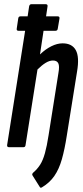

<svg xmlns="http://www.w3.org/2000/svg" viewBox="-20 -703 395 917"><path d="M188 -556 171 -443Q197 -468 225 -482Q253 -496 279 -496Q324 -496 342 -463.5Q360 -431 348 -361L299 -55Q289 10 275.5 57.5Q262 105 239.5 137.5Q217 170 180 192Q173 196 170 190L136 136Q131 129 138 122Q158 105 171.5 84Q185 63 194.5 29Q204 -5 212 -57L259 -354Q265 -387 258.5 -400.5Q252 -414 233 -414Q216 -414 197.5 -402.5Q179 -391 159 -371L102 -10Q101 0 92 0H23Q13 0 14 -10L100 -556H68Q58 -556 60 -567L67 -614Q68 -625 78 -625H112L119 -672Q121 -683 130 -683H198Q203 -683 205.5 -680.5Q208 -678 207 -672L200 -625H255Q266 -625 264 -614L256 -567Q255 -556 245 -556Z"/></svg>

Font: Sofia Sans Extra Condensed SemiBold
Style: Italic
Weight: 600
Italic angle: -9°
Designer: Botio Nikoltchev, Ani Petrova
Foundry: lettersoup
Version: Version 4.101